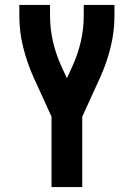

<svg xmlns="http://www.w3.org/2000/svg" viewBox="-20 -540 540 775"><path d="M188 215V-69L115 -229Q89 -287 73.5 -349.5Q58 -412 58 -476V-520H182V-476Q182 -423 194 -371.5Q206 -320 228 -272L250 -224L272 -272Q294 -320 306 -371.5Q318 -423 318 -476V-520H442V-476Q442 -412 426.5 -349.5Q411 -287 385 -229L312 -69V215Z"/></svg>

Font: Iosevka Curly Extrabold
Style: Regular
Weight: 800
Monospace: yes
Designer: Belleve Invis
Foundry: Belleve Invis
Version: Version 22.1.2; ttfautohint (v1.8.4)